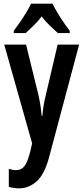

<svg xmlns="http://www.w3.org/2000/svg" viewBox="-20 -786 455 1046"><path d="M3 -543H122L190 -266Q202 -212 207 -155H211Q213 -181 217 -207Q221 -233 229 -266L294 -543H411L246 76Q221 166 178.5 203Q136 240 85 240Q70 240 56 238Q42 236 28 232V134Q49 141 67 141Q96 141 113 119.5Q130 98 145 39L155 -5ZM266 -766Q282 -733 307.5 -693Q333 -653 360 -618V-606H295Q276 -623 252 -646Q228 -669 207 -696Q185 -668 161 -644.5Q137 -621 120 -606H55V-618Q71 -639 89.5 -666Q108 -693 124 -719.5Q140 -746 149 -766Z"/></svg>

Font: Noto Sans Malayalam ExtraCondensed SemiBold
Style: Regular
Weight: 600
Width: 2
Designer: Jelle Bosma - Monotype Design Team
Foundry: Monotype Imaging Inc.
Version: Version 2.104; ttfautohint (v1.8.4.7-5d5b)